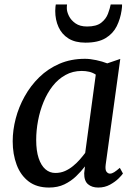

<svg xmlns="http://www.w3.org/2000/svg" viewBox="-20 -832 613 862"><path d="M454.5 -93Q451.5 -69.5 458.2 -61Q465 -52.5 473.5 -52.5Q482.5 -52.5 492.8 -59Q503 -65.5 518 -78.5L532 -53Q528 -46.5 512.8 -31.2Q497.5 -16 474 -3Q450.5 10 421 10Q392.5 10 375 -5Q357.5 -20 358 -54L361.5 -85Q344 -62 321.2 -40.2Q298.5 -18.5 268.8 -4.2Q239 10 200 10Q144.5 10 108.5 -17.5Q72.5 -45 54.8 -92.2Q37 -139.5 37 -198Q37 -247.5 50.5 -299.5Q64 -351.5 90.8 -399.5Q117.5 -447.5 156.5 -485.5Q195.5 -523.5 247 -545.8Q298.5 -568 361.5 -568Q384.5 -568 412.2 -562Q440 -556 461.5 -547.5L520 -567.5ZM410 -497Q396.5 -506 380.5 -509.8Q364.5 -513.5 347 -513.5Q306.5 -513.5 273.8 -495.2Q241 -477 216.5 -445.8Q192 -414.5 175.5 -374.2Q159 -334 150.8 -290.2Q142.5 -246.5 142.5 -203.5Q142.5 -155 153.5 -122Q164.5 -89 183.8 -72.2Q203 -55.5 228.5 -55.5Q252 -55.5 271.8 -64.2Q291.5 -73 308.2 -86.8Q325 -100.5 338.5 -116Q352 -131.5 362.5 -145.5ZM363.5 -640.5Q317.5 -640.5 287.5 -659.2Q257.5 -678 242.8 -710.5Q228 -743 228 -783Q228 -793.5 229 -801.2Q230 -809 230.5 -812H281Q280.5 -808 280.2 -803.8Q280 -799.5 280 -795Q280 -779.5 289.5 -760.2Q299 -741 319 -727Q339 -713 371 -713Q413 -713 434.5 -730Q456 -747 464.8 -770.5Q473.5 -794 477 -812H528Q528 -808.5 527.8 -801.2Q527.5 -794 526 -786Q520.5 -747.5 504 -714.2Q487.5 -681 454 -660.8Q420.5 -640.5 363.5 -640.5Z"/></svg>

Font: Merriweather Light 18pt
Style: Italic
Weight: 400
Italic angle: -7.8°
Version: Version 2.101